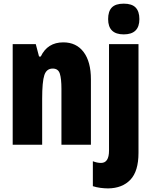

<svg xmlns="http://www.w3.org/2000/svg" viewBox="-20 -796 834 1056"><path d="M328.1 -563Q399.9 -563 439.9 -509.8Q480 -456.5 480 -359.9V0H317.9V-308.1Q317.9 -362.8 309.1 -390.9Q300.3 -418.9 270 -418.9Q235.8 -418.9 223.9 -382.8Q211.9 -346.7 211.9 -252.9V0H49.8V-553.2H176.8L194.8 -484.9H204.1Q241.2 -563 328.1 -563ZM574.7 -690.9Q574.7 -733.9 595.2 -754.9Q615.7 -775.9 660.6 -775.9Q705.6 -775.9 726.1 -754.4Q746.6 -732.9 746.6 -690.9Q746.6 -606.9 660.6 -606.9Q574.7 -606.9 574.7 -690.9ZM574.7 240.2Q554.7 240.2 532.7 237.3Q510.7 234.4 490.7 228V90.8Q514.2 100.1 535.6 100.1Q579.6 100.1 579.6 32.2V-553.2H741.7V44.9Q741.7 145.5 697.3 192.4Q652.8 239.3 574.7 240.2Z"/></svg>

Font: Open Sans Condensed ExtraBold
Style: Regular
Weight: 800
Width: 3
Designer: Monotype Design Team
Foundry: Monotype Imaging Inc.
Version: Version 3.000; ttfautohint (v1.8.4)